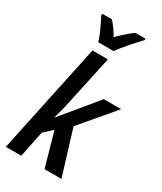

<svg xmlns="http://www.w3.org/2000/svg" viewBox="-239 -1065 973 1151"><g transform="rotate(30 247.5 -490.0)"><path d="M176 -820H282C309 -861 376 -935 409 -969L410 -980H340C309 -958 276 -928 240 -893C219 -929 196 -960 177 -980H111L110 -968C131 -930 163 -863 176 -820ZM9 0H116L153 -181L211 -234L277 0H394L299 -310L495 -541H375L175 -299H173C182 -330 195 -375 205 -426L277 -760H170Z"/></g></svg>

Font: Noto Sans Display SemiCondensed Medium
Style: Italic
Weight: 500
Width: 4
Italic angle: -12°
Designer: Monotype Design Team
Foundry: Monotype Imaging Inc.
Version: Version 1.900